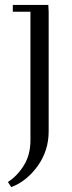

<svg xmlns="http://www.w3.org/2000/svg" viewBox="-20 -459 293 782"><path d="M12.2 282.2Q49.8 258.3 76.9 215.1Q104 171.9 104 111.8V-411.1H32.2V-439H176.8L178.2 -411.1V76.2Q178.2 154.3 133.8 216.6Q89.4 278.8 25.9 303.2Z"/></svg>

Font: Dehuti Alt
Style: Book
Weight: 400
Version: Version 1.2